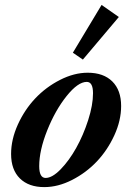

<svg xmlns="http://www.w3.org/2000/svg" viewBox="-20 -746 518 777"><path d="M315.4 -504.9 274.9 -532.7 391.1 -726.1 460.9 -677.2ZM159.2 11.2Q96.2 11.2 60.5 -23.9Q24.9 -59.1 24.9 -123Q24.9 -181.6 52.2 -241.9Q79.6 -302.2 122.8 -347.9Q166 -393.6 222.9 -422.6Q279.8 -451.7 335 -451.7Q398.9 -451.7 434.6 -416.3Q470.2 -380.9 470.2 -316.9Q470.2 -258.3 442.6 -198.2Q415 -138.2 371.8 -92.5Q328.6 -46.9 271.7 -17.8Q214.8 11.2 159.2 11.2ZM164.6 -25.9Q191.4 -25.9 225.6 -61Q259.8 -96.2 288.3 -147.2Q316.9 -198.2 336.7 -259.5Q356.4 -320.8 356.4 -368.7Q356.4 -414.6 331.1 -414.6Q295.4 -414.6 249.5 -357.2Q203.6 -299.8 171.1 -218.5Q138.7 -137.2 138.7 -73.7Q138.7 -25.9 164.6 -25.9Z"/></svg>

Font: Elstob 10pt
Style: Bold Italic
Weight: 700
Italic angle: -20°
Designer: Peter S. Baker
Version: Version 1.015